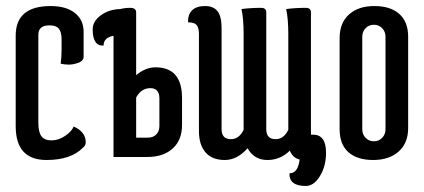

<svg xmlns="http://www.w3.org/2000/svg" viewBox="-20 -520 1404 636"><path d="M224 -101Q264 -83 264 -49Q264 -38 255 -31Q215 10 134 10Q32 10 32 -102V-402Q32 -500 148 -500Q199 -500 228 -477Q257 -454 257 -415V-333Q257 -316 233 -310Q221 -306 207.5 -306Q194 -306 181 -309Q184 -331 184 -356V-389Q184 -414 175 -425Q166 -436 144 -436Q107 -436 107 -405V-114Q107 -83 117 -69Q127 -55 150.5 -55Q174 -55 196 -70Q218 -85 224 -101Z M356 -417Q356 -447 347 -478Q377 -494 411 -494Q431 -494 431 -479V-271Q462 -297 495 -297Q583 -297 583 -195V-106Q583 -56 552 -28Q521 0 468 0H356ZM431 -64H470Q487 -64 497.5 -74.5Q508 -85 508 -102V-194Q508 -228 478 -228Q448 -228 431 -197ZM383 -404Q323 -404 323 -369Q287 -367 287 -423Q287 -450 315 -470Q343 -490 381 -490Q431 -490 431 -447Q431 -404 383 -404Z M935 -408Q935 -457 928 -490Q958 -494 993 -494Q1010 -494 1010 -479V-83Q1010 -62 1017.5 -53Q1025 -44 1046 -44Q1047 -18 1032.5 -4Q1018 10 985.5 10Q953 10 940 -21Q909 10 865.5 10Q822 10 800 -29Q766 10 724.5 10Q683 10 661 -15Q639 -40 639 -86V-407Q639 -428 631.5 -437Q624 -446 603 -446Q602 -472 616.5 -486Q631 -500 659 -500Q687 -500 700.5 -483Q714 -466 714 -427V-92Q714 -59 745 -59Q772 -59 787 -90V-408Q787 -457 780 -490Q810 -494 845 -494Q862 -494 862 -479V-92Q862 -59 893 -59Q920 -59 935 -90ZM1060 -14Q1060 30 1040 63Q1020 96 993 96Q937 96 939 54Q974 54 974 -17Q974 -74 1017 -74Q1060 -74 1060 -14Z M1105 -92V-394Q1105 -444 1136 -472Q1167 -500 1220 -500Q1273 -500 1302.5 -474Q1332 -448 1332 -398V-96Q1332 -46 1300.5 -18Q1269 10 1216 10Q1163 10 1134 -16Q1105 -42 1105 -92ZM1180 -398V-92Q1180 -75 1191 -63.5Q1202 -52 1218.5 -52Q1235 -52 1246 -63.5Q1257 -75 1257 -92V-398Q1257 -415 1246 -426.5Q1235 -438 1218.5 -438Q1202 -438 1191 -426.5Q1180 -415 1180 -398Z"/></svg>

Font: el_Medula One
Style: Regular
Weight: 400
Designer: Luciano Vergara
Foundry: Luciano Vergara
Version: Version 1.002 August 17, 2020